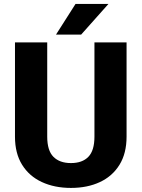

<svg xmlns="http://www.w3.org/2000/svg" viewBox="-20 -921 702 951"><path d="M447.8 -710.9H606.9V-244.1Q606.9 -161.6 572 -105Q537.1 -48.3 475.1 -19.3Q413.1 9.8 331.5 9.8Q250 9.8 187.3 -19.3Q124.5 -48.3 89.4 -105Q54.2 -161.6 54.2 -244.1V-710.9H213.9V-244.1Q213.9 -175.3 244.6 -144.3Q275.4 -113.3 331.5 -113.3Q387.7 -113.3 417.7 -144.3Q447.8 -175.3 447.8 -244.1ZM257.3 -749.5 354 -901.4H517.1L381.8 -749.5Z"/></svg>

Font: Vazirmatn RD FD ExtraBold
Style: Regular
Weight: 800
Designer: Saber Rastikerdar
Foundry: Saber Rastikerdar
Version: Version 33.003